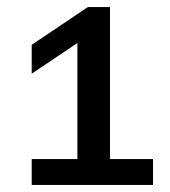

<svg xmlns="http://www.w3.org/2000/svg" viewBox="-20 -830 481 542"><path d="M69.5 -308V-381H198.5V-708.5L69.5 -622V-703.5L228 -810H290.5V-381H412V-308Z"/></svg>

Font: Encode Sans Exp Md
Style: Regular
Weight: 500
Width: 7
Designer: Multiple Designers
Foundry: Impallari Type
Version: Version 3.002; ttfautohint (v1.8.3) -l 8 -r 50 -G 200 -x 14 